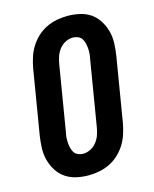

<svg xmlns="http://www.w3.org/2000/svg" viewBox="-113 -819 726 904"><g transform="rotate(-15 250.0 -367.5)"><path d="M206 8Q176 8 147 1.5Q118 -5 94.5 -21Q71 -37 55.5 -61.5Q40 -86 32.5 -114Q25 -142 26 -172.5Q27 -203 32 -234L84 -548Q89 -574 97 -599Q105 -624 119.5 -647.5Q134 -671 154.5 -690Q175 -709 199.5 -721Q224 -733 250.5 -738Q277 -743 303 -743Q333 -743 362.5 -736.5Q392 -730 415 -714Q438 -698 453.5 -673.5Q469 -649 476.5 -621Q484 -593 483 -562.5Q482 -532 477 -501L425 -187Q420 -161 412 -136Q404 -111 389.5 -87.5Q375 -64 354.5 -45Q334 -26 309.5 -14Q285 -2 258.5 3Q232 8 206 8ZM208 -97Q227 -97 245 -106.5Q263 -116 275 -132Q287 -148 293 -166.5Q299 -185 302 -204L354 -518Q357 -531 358 -544.5Q359 -558 358 -570.5Q357 -583 354 -595.5Q351 -608 344.5 -618Q338 -628 326 -633Q314 -638 301 -638Q282 -638 264 -628.5Q246 -619 234 -603Q222 -587 216 -568.5Q210 -550 207 -531L155 -217Q152 -204 151 -190.5Q150 -177 151 -164.5Q152 -152 155 -139.5Q158 -127 164.5 -117Q171 -107 183 -102Q195 -97 208 -97Z"/></g></svg>

Font: Iosevka Curly Extrabold
Style: Italic
Weight: 800
Italic angle: -9°
Monospace: yes
Designer: Belleve Invis
Foundry: Belleve Invis
Version: Version 22.1.2; ttfautohint (v1.8.4)